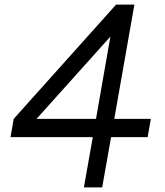

<svg xmlns="http://www.w3.org/2000/svg" viewBox="-20 -820 720 840"><path d="M427 0 466 -220H626L640 -300H480L568 -800H488L40 -300L26 -220H386L347 0ZM140 -300 463 -660 400 -300Z"/></svg>

Font: Gauge
Style: Italic
Weight: 400
Italic angle: -80°
Designer: Daniel Pimley
Foundry: Daniel Pimley
Version: Version 1.000;PS 001.001;hotconv 1.0.56